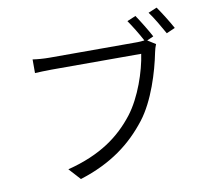

<svg xmlns="http://www.w3.org/2000/svg" viewBox="-93 -958 1185 1094"><g transform="rotate(-10 500.0 -411.5)"><path d="M755 -829 705 -808C728 -775 760 -723 781 -683C766 -681 752 -680 740 -680H231C198 -680 161 -683 135 -687V-608C160 -609 192 -611 231 -611H750C736 -513 688 -369 617 -277C533 -169 420 -84 227 -35L288 32C472 -26 589 -117 680 -234C759 -335 808 -498 829 -604C833 -623 837 -637 843 -651L797 -680L835 -697C815 -735 778 -795 755 -829ZM882 -855 832 -834C858 -800 891 -742 914 -701L964 -723C943 -762 906 -821 882 -855Z"/></g></svg>

Font: Source Han Sans JP Normal
Style: Regular
Weight: 350
Designer: Ryoko NISHIZUKA 西塚涼子 (kana, bopomofo & ideographs); Paul D. Hunt (Latin, Greek & Cyrillic); Sandoll Communications 산돌커뮤니
Foundry: Adobe
Version: Version 2.002;hotconv 1.0.116;makeotfexe 2.5.65601